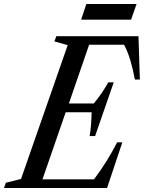

<svg xmlns="http://www.w3.org/2000/svg" viewBox="-75 -943 722 963"><path d="M-55 0 -45.5 -26.5 30.5 -45.5 264.5 -716.5 198 -735.5 207.5 -761.5H619.5L626.5 -544H601.5Q592 -596 579.2 -639Q566.5 -682 547.5 -718.5H372L270.5 -424H395.5Q417.5 -450.5 436 -478Q454.5 -505.5 468 -530H495.5L402 -260.5H374.5Q379.5 -288.5 381.8 -319.8Q384 -351 384.5 -380H254.5L138 -43.5H396.5Q432 -91 460.5 -137Q489 -183 512.5 -229H538.5L462 0ZM332 -844.5 358 -923H610L582.5 -844.5Z"/></svg>

Font: Libre Caslon Condensed Medium Italic
Style: Regular
Weight: 500
Italic angle: -22.583°
Designer: Pablo Impallari, Rodrigo Fuenzalida, Katja Schimmel, Ertekin Erdin
Foundry: Pablo Impallari, Rodrigo Fuenzalida
Version: Version 2.000; ttfautohint (v1.8.4.7-5d5b);gftools[0.9.33]